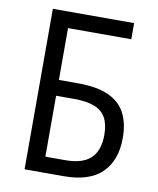

<svg xmlns="http://www.w3.org/2000/svg" viewBox="-81 -778 691 841"><g transform="rotate(10 264.5 -357.0)"><path d="M85.9 0V-713.9H447.3V-642.1H166V-411.6H251Q336.4 -411.6 387.9 -387.9Q439.5 -364.3 462.6 -319.1Q485.8 -273.9 485.8 -209.5Q485.8 -110.4 430.2 -55.2Q374.5 0 259.3 0ZM166 -70.3H253.9Q332 -70.3 367.9 -105Q403.8 -139.6 403.8 -209Q403.8 -255.9 387.5 -285.2Q371.1 -314.5 336.4 -327.9Q301.8 -341.3 246.1 -341.3H166Z"/></g></svg>

Font: Open Sans SemiCondensed
Style: Regular
Weight: 400
Width: 4
Designer: Monotype Design Team
Foundry: Monotype Imaging Inc.
Version: Version 3.000